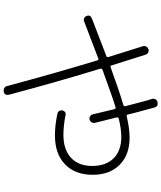

<svg xmlns="http://www.w3.org/2000/svg" viewBox="63 -885 874 1040"><g transform="rotate(90 500.0 -365.0)"><path d="M66.4 -397.5Q58.6 -417 80.1 -425.8Q276.4 -502 283.2 -503.9Q291 -506.8 289.1 -514.6Q270.5 -576.2 230.5 -701.2Q227.5 -710.9 231.9 -719.7Q236.3 -728.5 246.1 -731.9Q255.9 -735.4 264.6 -730.5Q273.4 -725.6 276.4 -715.8Q295.9 -655.3 334 -533.2Q335.9 -523.4 344.7 -527.3Q450.2 -566.4 549.8 -596.7Q556.6 -598.6 554.7 -608.4Q550.8 -624 543 -653.3Q535.2 -682.6 528.8 -707Q522.5 -731.4 515.6 -752Q512.7 -761.7 518.1 -770.5Q523.4 -779.3 533.2 -781.2Q557.6 -786.1 562.5 -763.7Q593.8 -650.4 600.6 -620.1Q602.5 -612.3 610.4 -614.3Q673.8 -629.9 726.6 -629.9Q818.4 -629.9 872.6 -576.2Q926.8 -522.5 926.8 -429.7Q926.8 -335 870.1 -280.3Q813.5 -225.6 713.9 -225.6Q656.2 -225.6 594.7 -239.3Q585.9 -241.2 581.1 -249Q576.2 -256.8 578.1 -266.1Q580.1 -275.4 586.9 -280.3Q593.8 -285.2 602.5 -283.2Q660.2 -271.5 710.9 -271.5Q790 -271.5 834.5 -312.5Q878.9 -353.5 878.9 -427.7Q878.9 -502 837.4 -543.5Q795.9 -585 721.7 -585Q678.7 -585 623 -571.3Q614.3 -569.3 616.2 -559.6Q645.5 -442.4 645.5 -441.4Q647.5 -432.6 642.1 -423.8Q636.7 -415 627.9 -413.1Q619.1 -411.1 610.4 -416Q601.6 -420.9 599.6 -429.7Q590.8 -467.8 571.3 -547.9Q569.3 -555.7 560.5 -553.7Q516.6 -541 358.4 -483.4Q350.6 -479.5 351.6 -472.7Q420.9 -247.1 493.2 23.4Q498 47.9 475.6 51.8Q465.8 53.7 457 48.8Q448.2 43.9 446.3 34.2Q370.1 -249 306.6 -456.1Q304.7 -463.9 295.9 -460Q105.5 -387.7 96.2 -383.8Q86.9 -379.9 78.6 -383.8Q70.3 -387.7 66.4 -397.5Z"/></g></svg>

Font: Rounded Mgen+ 1m light
Style: Regular
Weight: 200
Designer: [Source Han Sans]
Ryoko NISHIZUKA  (kana & ideographs); Paul D. Hunt (Latin, Greek & Cyrillic); Wenlong ZHANG  (bopomofo
Version: Version 1.059.20150602